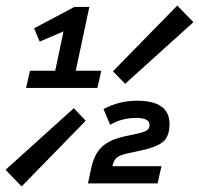

<svg xmlns="http://www.w3.org/2000/svg" viewBox="-52 -661 717 692"><path d="M42 -344 56 -406H147L177 -548L91 -511L71 -559L216 -636H270L221 -406H313L299 -344ZM399 -359 355 -404 587 -641 645 -581ZM26 11 -32 -49 214 -271 257 -226ZM265 0 277 -56Q288 -106 315 -131.5Q342 -157 395 -169L450 -181Q470 -186 478.5 -192Q487 -198 487 -211Q487 -236 439 -236Q386 -236 345 -211L321 -268Q377 -298 442 -298Q559 -298 559 -214Q559 -173 539 -153Q519 -133 462 -120L407 -108Q380 -102 369 -93Q358 -84 353 -62H530L516 0Z"/></svg>

Font: Sometype Mono
Style: Bold Italic
Weight: 700
Italic angle: -12°
Monospace: yes
Designer: Ryoichi Tsunekawa
Foundry: Dharma Type
Version: Version 1.000; ttfautohint (v1.8.3)